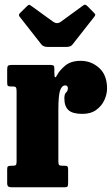

<svg xmlns="http://www.w3.org/2000/svg" viewBox="-20 -796 478 816"><path d="M50.5 -407.5Q50.5 -420 48 -424.2Q45.5 -428.5 33 -428.5H27.5Q16.5 -428.5 13.5 -431.2Q10.5 -434 10.5 -445V-500.5Q10.5 -512.5 14 -516.2Q17.5 -520 28.5 -520H194.5Q204 -520 207.5 -517.2Q211 -514.5 211 -504V-488Q211 -454 222 -476Q233 -497 257.2 -517.2Q281.5 -537.5 323 -537.5Q368 -537.5 401.5 -507.2Q435 -477 435 -420Q435 -396 423.8 -371Q412.5 -346 389.2 -329Q366 -312 330 -312Q288 -312 270.8 -328.2Q253.5 -344.5 253.5 -378Q253.5 -396.5 261 -403Q268.5 -409.5 268.5 -422Q268.5 -425.5 266 -429.2Q263.5 -433 257.5 -433Q242.5 -433 235.2 -411Q228 -389 228 -328V-110Q228 -98 231.5 -94.8Q235 -91.5 247 -91.5H256Q265 -91.5 267.2 -88Q269.5 -84.5 269.5 -75V-19Q269.5 -8 267.2 -4Q265 0 254.5 0H30Q19.5 0 15 -3.5Q10.5 -7 10.5 -18.5V-77Q10.5 -87 14.2 -89.2Q18 -91.5 28 -91.5H31.5Q43.5 -91.5 47 -94.5Q50.5 -97.5 50.5 -109.5ZM156 -607 63.5 -725Q56.5 -732.5 66 -741.5L95.5 -770.5Q102 -776 104.2 -775.8Q106.5 -775.5 113.5 -770.5L206 -703.5Q222.5 -692 238.5 -703.5L333 -772.5Q339 -777 342.8 -775.8Q346.5 -774.5 352 -769.5L378.5 -742.5Q384.5 -736.5 385 -733.8Q385.5 -731 380.5 -724.5L287.5 -606Q280.5 -596.5 261.5 -596.5H183Q164.5 -596.5 156 -607Z"/></svg>

Font: Besley* Condensed Heavy
Style: Regular
Weight: 800
Width: 3
Designer: Owen Earl
Foundry: indestructible type*
Version: Version 3.000; ttfautohint (v1.8.3)